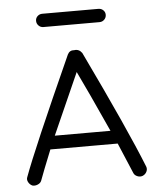

<svg xmlns="http://www.w3.org/2000/svg" viewBox="-52 -765 688 821"><g transform="rotate(-5 291.5 -354.0)"><path d="M54 9Q43 4 37 -7Q31 -18 35 -28Q78 -146 254 -536Q263 -554 283 -552Q303 -555 316 -537Q481 -193 546 -29Q550 -18 544.5 -7Q539 4 527 9Q516 13 504 8Q492 3 488 -8L433 -138H144Q106 -44 93 -8Q89 2 77 7Q65 12 54 9ZM407 -195Q324 -378 285 -458Q219 -311 168 -195ZM401 -662H160Q148 -662 139.5 -670.5Q131 -679 131 -691Q131 -703 139.5 -711Q148 -719 160 -719H401Q413 -719 421.5 -711Q430 -703 430 -691Q430 -679 421.5 -670.5Q413 -662 401 -662Z"/></g></svg>

Font: Hoogli Medium
Style: Regular
Weight: 500
Designer: Anand Singh Naorem
Foundry: Brand New Type
Version: Version 1.00 b007